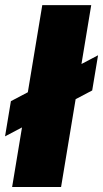

<svg xmlns="http://www.w3.org/2000/svg" viewBox="-48 -748 412 768"><path d="M316.9 -727.5 196.3 0H0.5L121.1 -727.5ZM-27.8 -202.6 -4.4 -343.3 344.2 -526.9 320.8 -386.2Z"/></svg>

Font: Inter 28pt Black
Style: Italic
Weight: 900
Italic angle: -9.3988°
Designer: Rasmus Andersson
Foundry: rsms
Version: Version 4.001;git-66647c0bb